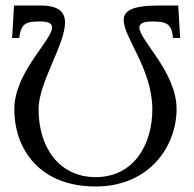

<svg xmlns="http://www.w3.org/2000/svg" viewBox="-20 -665 706 697"><path d="M126 -587C158 -587 169 -579 169 -565C169 -519 32 -402 32 -269C32 -120 127 12 327 12C524 12 621 -136 621 -269C621 -404 486 -519 486 -565C486 -579 499 -587 532 -587C584 -587 604 -579 608 -527H634L627 -645H557C460 -645 429 -626 429 -592C429 -529 533 -414 533 -268C533 -139 465 -22 327 -22C197 -22 120 -127 120 -269C120 -365 216 -503 216 -583C216 -621 194 -645 127 -645H31L24 -527H50C56 -583 78 -587 126 -587Z"/></svg>

Font: Libertinus Sans
Style: Regular
Weight: 400
Designer: Philipp H. Poll, Khaled Hosny
Foundry: Caleb Maclennan
Version: Version 7.050;RELEASE